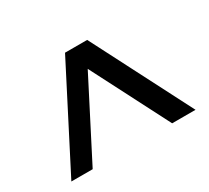

<svg xmlns="http://www.w3.org/2000/svg" viewBox="-111 -718 980 899"><g transform="rotate(-30 379.5 -268.5)"><path d="M439.5 -537.1 715.3 0H588.9L374 -418.5L159.2 0H43.9L319.8 -537.1Z"/></g></svg>

Font: Squarish Sans CT
Style: RegularSC
Weight: 400
Version: Version 0.9